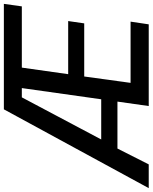

<svg xmlns="http://www.w3.org/2000/svg" viewBox="45 -872 790 994"><g transform="rotate(-90 440.0 -375.0)"><path d="M371 -750H917L904 -657H587L553 -417H828L816 -334H541L508 -94H825L811 0H388L411 -162H168L86 0H-37ZM423 -246 481 -657H433L215 -246Z"/></g></svg>

Font: Oakes Grotesk Medium
Style: Italic
Weight: 500
Italic angle: -8°
Designer: Samuel Oakes
Foundry: Samuel Oakes
Version: Version 1.000;PS 001.000;hotconv 1.0.88;makeotf.lib2.5.64775